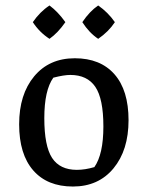

<svg xmlns="http://www.w3.org/2000/svg" viewBox="-20 -667 540 702"><path d="M246.5 15Q153 15 101.5 -44Q50 -103 50 -212.5Q50 -322 105 -388Q160 -454 253.5 -454Q347 -454 398.5 -395.5Q450 -337 450 -227.5Q450 -118 395 -51.5Q340 15 246.5 15ZM261 -46Q291 -46 325 -56Q358 -103 358 -204.5Q358 -306 328.5 -349.5Q299 -393 237 -393Q214 -393 175 -383Q142 -337 142 -235Q142 -133 170.5 -89.5Q199 -46 261 -46ZM100 -586Q126 -624 161 -647Q192 -624 219 -586Q192 -547 161 -525Q124 -549 100 -586ZM281 -586Q308 -626 339 -647Q375 -622 400 -586Q377 -551 339 -525Q306 -547 281 -586Z"/></svg>

Font: Galdeano
Style: Regular
Weight: 400
Designer: Dario Manuel Muhafara
Foundry: Dario Manuel Muhafara
Version: Version 1.001